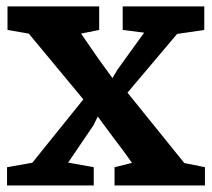

<svg xmlns="http://www.w3.org/2000/svg" viewBox="-20 -566 646 586"><path d="M1.5 0H266.1V-55.7L188 -69.8L265.6 -184.1L278.3 -210.4L326.7 -145C328.6 -142.1 352.5 -112.3 382.8 -68.8L329.6 -55.7V0H605.5V-55.7L542.5 -68.4L369.1 -283.2L520.5 -462.4L603.5 -474.6V-546.4H354.5V-474.6L419.9 -466.3L338.9 -354L323.2 -327.6L279.3 -388.2L227.5 -463.4L282.7 -474.6V-546.4H2.9V-474.6L67.9 -463.4L234.4 -262.7L78.6 -69.3L1.5 -55.7Z"/></svg>

Font: Merriweather
Style: Bold
Weight: 700
Designer: Eben Sorkin ( eben@eyebytes.com )
Foundry: Sorkin Type Co.
Version: Version 1.003